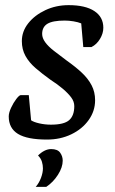

<svg xmlns="http://www.w3.org/2000/svg" viewBox="-20 -533 447 747"><path d="M163 10Q86 10 50 -12Q14 -34 14 -80Q14 -94 23 -113.5Q32 -133 43.5 -148Q55 -163 61 -163H92L101 -65Q111 -58 133 -53Q155 -48 178 -48Q229 -48 249 -65.5Q269 -83 269 -120Q269 -138 257 -154Q245 -170 224.5 -187.5Q204 -205 176 -223Q144 -246 118.5 -268Q93 -290 79 -315.5Q65 -341 65 -373Q65 -411 90 -442.5Q115 -474 156.5 -493.5Q198 -513 247 -513Q312 -513 347 -490Q382 -467 382 -425Q382 -403 369 -381.5Q356 -360 336 -350H304L296 -442Q284 -447 266 -450Q248 -453 232 -453Q185 -453 164.5 -440.5Q144 -428 144 -401Q144 -385 156 -368.5Q168 -352 190 -335Q212 -318 240 -297Q274 -273 298.5 -250Q323 -227 336.5 -201Q350 -175 350 -143Q350 -101 325 -66Q300 -31 257.5 -10.5Q215 10 163 10ZM119 194Q132 179 139.5 159Q147 139 147 122Q147 109 143 96Q139 83 128 72Q140 60 153 53.5Q166 47 179 47Q204 47 214 61Q224 75 224 92Q224 118 205.5 147Q187 176 160 194Z"/></svg>

Font: Faustina Medium
Style: Italic
Weight: 500
Italic angle: -8°
Designer: Alfonso Garcia
Foundry: http://www.omnibus-type.com
Version: Version 1.200